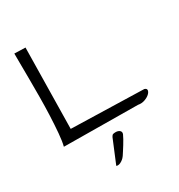

<svg xmlns="http://www.w3.org/2000/svg" viewBox="-255 -1004 1375 1477"><g transform="rotate(-30 432.5 -265.5)"><path d="M67.4 -25.4Q78.1 -67.4 84 -135.7Q89.8 -204.1 93.3 -284.7Q96.7 -365.2 97.2 -450.7Q97.7 -536.1 97.2 -612.3Q96.7 -688.5 96.2 -748Q95.7 -807.6 95.7 -836.9L193.4 -834L181.6 -118.2L825.2 -100.6Q845.7 -94.7 843.8 -79.1Q841.8 -63.5 825.2 -48.3Q808.6 -33.2 780.8 -23.4Q752.9 -13.7 722.7 -19.5ZM428.7 96.7Q436.5 81.1 445.8 78.6Q455.1 76.2 468.8 76.2Q477.5 76.2 486.3 78.6Q495.1 81.1 502 86.4Q508.8 91.8 511.2 99.6Q513.7 107.4 509.8 118.2Q502.9 133.8 492.2 152.8Q481.4 171.9 469.2 191.9Q457 211.9 444.8 230.5Q432.6 249 423.8 262.7Q420.9 267.6 412.6 276.4Q404.3 285.2 392.6 293Q380.9 300.8 367.7 304.7Q354.5 308.6 342.8 303.7Z"/></g></svg>

Font: Architects Daughter-petzku
Style: Regular
Weight: 400
Designer: Kimberly Geswein
Foundry: Kimberly Geswein
Version: Version 1.000 2010 initial release